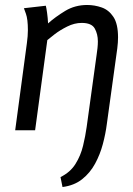

<svg xmlns="http://www.w3.org/2000/svg" viewBox="-20 -523 534 771"><path d="M41 0 88 -350Q90 -364 91 -377.5Q92 -391 92 -402Q92 -446 84 -468Q76 -490 76 -490L164 -500Q166 -493 169 -472Q172 -451 173 -429Q202 -455 241.5 -479Q281 -503 330 -503Q360 -503 388.5 -493Q417 -483 435.5 -455Q454 -427 454 -373Q454 -353 451 -329L409 -25Q404 14 393 55.5Q382 97 362 134Q342 171 310 196.5Q278 222 231 228L223 188Q262 169 283 135.5Q304 102 313.5 62.5Q323 23 328 -13L368 -303Q370 -316 371.5 -330Q373 -344 373 -357Q373 -386 360.5 -408.5Q348 -431 308 -431Q279 -431 250 -416.5Q221 -402 199.5 -385.5Q178 -369 170 -362L121 0Z"/></svg>

Font: Rosario Light
Style: Italic
Weight: 300
Italic angle: -8.05°
Designer: Hector Gatti
Foundry: Omnibus Type
Version: Version 1.101; ttfautohint (v1.8.1.43-b0c9)